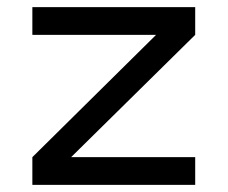

<svg xmlns="http://www.w3.org/2000/svg" viewBox="-20 -520 640 540"><path d="M71 -500V-422H419L71 -78V0H529V-78H180L529 -422V-500Z"/></svg>

Font: LT Wave Mono
Style: Regular
Weight: 400
Designer: Daniel Lyons
Version: Version 2.5 (Glyphs App)